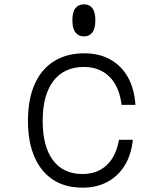

<svg xmlns="http://www.w3.org/2000/svg" viewBox="-20 -852 740 886"><path d="M361 14Q281 14 225 -22.5Q169 -59 139 -128Q109 -197 109 -294Q109 -393 139.5 -462.5Q170 -532 228.5 -569Q287 -606 369 -606Q438 -606 489 -577.5Q540 -549 570 -496Q600 -443 605 -368H541Q531 -452 485.5 -497.5Q440 -543 367 -543Q276 -543 226.5 -478.5Q177 -414 177 -294Q177 -176 224.5 -112.5Q272 -49 361 -49Q429 -49 472.5 -90Q516 -131 529 -207H593Q586 -138 555.5 -88.5Q525 -39 475.5 -12.5Q426 14 361 14ZM367 -684Q342 -684 328 -702.5Q314 -721 314 -758Q314 -796 328 -814Q342 -832 367 -832Q393 -832 406.5 -814Q420 -796 420 -758Q420 -721 406.5 -702.5Q393 -684 367 -684Z"/></svg>

Font: Martian Mono SemiExpanded ExtraLight
Style: Regular
Weight: 250
Monospace: yes
Version: Version 0.930